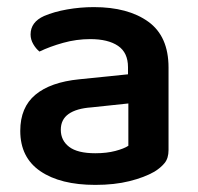

<svg xmlns="http://www.w3.org/2000/svg" viewBox="-20 -505 557 540"><path d="M248 -74Q280 -74 304.5 -80.5Q329 -87 341 -95V-214L237 -203Q195 -200 173 -184.5Q151 -169 151 -140Q151 -110 174.5 -92Q198 -74 248 -74ZM244 -485Q340 -485 397 -444Q454 -403 454 -315V-83Q454 -60 443 -46.5Q432 -33 414 -22Q386 -6 344 4.5Q302 15 248 15Q150 15 93.5 -23.5Q37 -62 37 -137Q37 -203 79.5 -238.5Q122 -274 203 -282L340 -296V-316Q340 -357 312 -376Q284 -395 234 -395Q195 -395 157.5 -384.5Q120 -374 91 -360Q81 -368 73.5 -381Q66 -394 66 -408Q66 -443 104 -460Q132 -472 169 -478.5Q206 -485 244 -485Z"/></svg>

Font: BalooTamma2SemiBold
Style: Regular
Weight: 600
Designer: Divya Kowshik, Shuchita Grover and Ek Type
Foundry: Ek Type
Version: Version 1.700